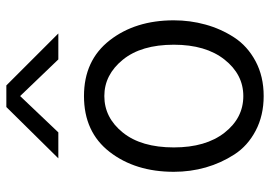

<svg xmlns="http://www.w3.org/2000/svg" viewBox="-142 -683 843 599"><g transform="rotate(-90 279.5 -383.5)"><path d="M43 0ZM85 -623 245.1 -785.2H312.5L474.6 -623H393.6L279.3 -742.2L166 -623ZM119.1 -262.7Q119.1 -163.1 165 -104.5Q210.9 -45.9 279.3 -45.9Q346.7 -45.9 393.1 -104.5Q439.5 -163.1 439.5 -262.7Q439.5 -364.3 392.6 -421.9Q345.7 -479.5 279.3 -479.5Q211.9 -479.5 165.5 -421.9Q119.1 -364.3 119.1 -262.7ZM43 -262.7Q43 -382.8 105 -462.9Q167 -543 279.3 -543Q390.6 -543 453.1 -462.9Q515.6 -382.8 515.6 -262.7Q515.6 -211.9 502.4 -164.1Q489.3 -116.2 462.4 -74.7Q435.5 -33.2 388.2 -7.8Q340.8 17.6 279.3 17.6Q218.8 17.6 171.4 -7.3Q124 -32.2 97.2 -73.7Q70.3 -115.2 56.6 -163.1Q43 -210.9 43 -262.7Z"/></g></svg>

Font: Batunionen A1
Style: Regular
Weight: 400
Designer: HanYang I&C Co.,Ltd.
Foundry: HanYang I&C Co.,Ltd.
Version: Version 2.50; ttfautohint (v1.6)